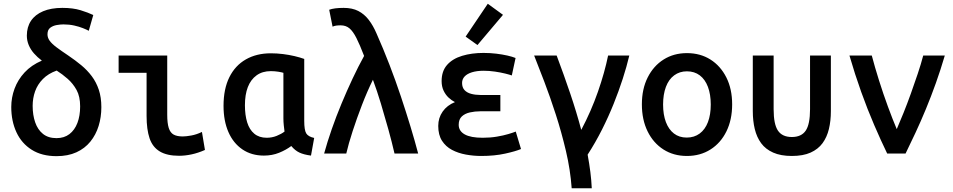

<svg xmlns="http://www.w3.org/2000/svg" viewBox="-20 -818 5080 1023"><path d="M281 14Q203 14 149 -20Q95 -54 67.5 -113.5Q40 -173 40 -248Q40 -298 57.5 -345.5Q75 -393 111 -432Q147 -471 203 -495Q179 -513 161 -533.5Q143 -554 133 -578Q123 -602 123 -628Q123 -674 145 -707Q167 -740 209.5 -758Q252 -776 312 -776Q369 -776 409.5 -763.5Q450 -751 477 -738L453 -654Q442 -660 422 -668Q402 -676 375.5 -682Q349 -688 318 -688Q302 -688 282 -684.5Q262 -681 247.5 -670Q233 -659 233 -635Q233 -617 244.5 -601Q256 -585 280.5 -566.5Q305 -548 344 -522Q381 -497 413 -470.5Q445 -444 469 -412Q493 -380 506.5 -339.5Q520 -299 520 -247Q520 -194 505.5 -147Q491 -100 461.5 -63.5Q432 -27 387 -6.5Q342 14 281 14ZM281 -82Q322 -82 350 -103.5Q378 -125 392.5 -163Q407 -201 407 -251Q407 -304 388 -338.5Q369 -373 340.5 -398Q312 -423 282 -442Q237 -426 208.5 -397Q180 -368 167 -331.5Q154 -295 154 -254Q154 -205 167.5 -166Q181 -127 209 -104.5Q237 -82 281 -82Z M934 12Q870 12 831.5 -11Q793 -34 777 -81Q761 -128 761 -200V-430H612V-522H871V-206Q871 -162 879 -136.5Q887 -111 905 -101Q923 -91 954 -91Q971 -91 999 -96Q1027 -101 1056 -115L1072 -19Q1036 -3 1001 4.5Q966 12 934 12Z M1386 11Q1320 11 1271.5 -22Q1223 -55 1197 -114.5Q1171 -174 1171 -254Q1171 -344 1202 -406.5Q1233 -469 1290 -501.5Q1347 -534 1423 -534Q1455 -534 1487.5 -530Q1520 -526 1549.5 -519Q1579 -512 1601 -504V-174Q1601 -125 1611.5 -107.5Q1622 -90 1654 -83L1637 11Q1599 6 1575.5 -5Q1552 -16 1532 -40Q1504 -19 1467 -4Q1430 11 1386 11ZM1401 -84Q1429 -84 1454 -94Q1479 -104 1496 -117Q1494 -132 1492 -150.5Q1490 -169 1490 -187V-430Q1481 -433 1462 -436Q1443 -439 1423 -439Q1378 -439 1347 -416.5Q1316 -394 1300.5 -354Q1285 -314 1285 -257Q1285 -205 1297 -166Q1309 -127 1335 -105.5Q1361 -84 1401 -84Z M1707 0Q1724 -62 1747.5 -129.5Q1771 -197 1799.5 -265.5Q1828 -334 1858.5 -399Q1889 -464 1920 -520Q1897 -580 1879 -615.5Q1861 -651 1842 -667Q1823 -683 1795 -683Q1781 -683 1771 -681.5Q1761 -680 1752 -676L1734 -766Q1747 -771 1766.5 -773.5Q1786 -776 1811 -776Q1857 -776 1889 -759.5Q1921 -743 1944.5 -712.5Q1968 -682 1986 -640Q2022 -559 2055 -473.5Q2088 -388 2116 -304Q2144 -220 2167.5 -142.5Q2191 -65 2208 0H2082Q2068 -61 2049 -129.5Q2030 -198 2009.5 -266Q1989 -334 1967 -393Q1936 -330 1908.5 -258.5Q1881 -187 1859 -119.5Q1837 -52 1825 0Z M2544 13Q2503 13 2462 5.5Q2421 -2 2388 -19.5Q2355 -37 2335 -68Q2315 -99 2315 -147Q2315 -190 2338.5 -223.5Q2362 -257 2404 -274Q2386 -283 2370 -298Q2354 -313 2343.5 -335Q2333 -357 2333 -386Q2333 -439 2362 -472Q2391 -505 2442 -520.5Q2493 -536 2556 -536Q2592 -536 2624.5 -532Q2657 -528 2683.5 -522Q2710 -516 2727 -509L2707 -416Q2696 -420 2672 -426Q2648 -432 2617.5 -436.5Q2587 -441 2557 -441Q2521 -441 2495 -433Q2469 -425 2455.5 -410.5Q2442 -396 2442 -376Q2442 -352 2455 -338Q2468 -324 2490.5 -318Q2513 -312 2539 -312H2646V-225H2538Q2510 -225 2483.5 -219Q2457 -213 2440.5 -197.5Q2424 -182 2424 -153Q2424 -120 2456 -102Q2488 -84 2552 -84Q2592 -84 2627.5 -90Q2663 -96 2689.5 -104Q2716 -112 2728 -117L2756 -24Q2728 -12 2671.5 0.5Q2615 13 2544 13ZM2524 -578 2461 -623 2579 -798 2660 -739Z M3026 185Q3019 87 2995.5 -13Q2972 -113 2941.5 -207.5Q2911 -302 2880 -383Q2849 -464 2826 -522H2946Q2985 -418 3018.5 -319Q3052 -220 3077 -126Q3130 -226 3166 -329.5Q3202 -433 3220 -522H3333Q3319 -463 3298 -398Q3277 -333 3249.5 -264.5Q3222 -196 3187.5 -127.5Q3153 -59 3111 6Q3120 55 3125.5 98.5Q3131 142 3133 185Z M3640 13Q3569 13 3515 -21.5Q3461 -56 3430.5 -118Q3400 -180 3400 -262Q3400 -344 3431 -405.5Q3462 -467 3516 -501Q3570 -535 3640 -535Q3711 -535 3765 -501Q3819 -467 3850 -405.5Q3881 -344 3881 -262Q3881 -180 3850.5 -118Q3820 -56 3765.5 -21.5Q3711 13 3640 13ZM3639 -85Q3679 -85 3708 -106.5Q3737 -128 3752 -167.5Q3767 -207 3767 -261Q3767 -315 3752 -355Q3737 -395 3708.5 -416.5Q3680 -438 3640 -438Q3601 -438 3572 -416.5Q3543 -395 3528 -355Q3513 -315 3513 -261Q3513 -207 3528 -167.5Q3543 -128 3571 -106.5Q3599 -85 3639 -85Z M4199 13Q4140 13 4099.5 -5Q4059 -23 4035.5 -55Q4012 -87 4001.5 -130.5Q3991 -174 3991 -226V-522H4102V-236Q4102 -156 4125 -122Q4148 -88 4199 -88Q4250 -88 4273 -122Q4296 -156 4296 -236V-522H4407V-226Q4407 -174 4396.5 -130.5Q4386 -87 4362.5 -55Q4339 -23 4299 -5Q4259 13 4199 13Z M4707 0Q4674 -68 4638 -151.5Q4602 -235 4568.5 -328.5Q4535 -422 4506 -522H4625Q4641 -461 4663.5 -389.5Q4686 -318 4711 -250Q4736 -182 4758 -130Q4775 -169 4794.5 -217.5Q4814 -266 4833 -319Q4852 -372 4869.5 -424Q4887 -476 4899 -522H5014Q4992 -447 4966.5 -375.5Q4941 -304 4913.5 -237.5Q4886 -171 4858 -111Q4830 -51 4805 0Z"/></svg>

Font: Ubuntu Sans Mono Medium
Style: Regular
Weight: 500
Monospace: yes
Designer: Dalton Maag Ltd
Foundry: Dalton Maag Ltd
Version: Version 1.006